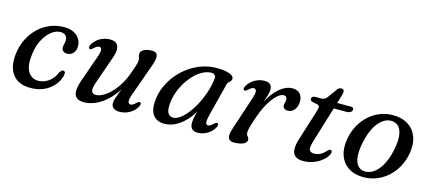

<svg xmlns="http://www.w3.org/2000/svg" viewBox="-48 -954 3048 1362"><g transform="rotate(15 1476.5 -273.0)"><path d="M302.8 -428.2Q269.1 -428.2 236.7 -402.9Q204.2 -377.6 180.2 -333.4Q156.2 -289.2 148 -231.7Q135.3 -142.4 160.5 -97.6Q185.7 -52.7 237.9 -53Q263 -53.3 287.7 -64Q312.3 -74.7 332.7 -95.5Q353 -116.3 364.4 -146.4Q372.7 -158.2 378.4 -163.8Q384.1 -169.3 391.9 -169.1Q400 -168.9 404.1 -161.4Q408.1 -153.8 404.7 -139Q400.7 -115 385.5 -88.9Q370.3 -62.8 344.1 -40.1Q317.9 -17.5 280.8 -3.5Q243.7 10.5 195.7 10.5Q102.5 10.5 61.2 -50.8Q19.9 -112.1 37.9 -216.1Q47 -268.8 71.3 -314.7Q95.6 -360.6 132.5 -395.1Q169.5 -429.6 216.7 -449.1Q263.9 -468.5 318.3 -468.5Q362.1 -468.5 391 -453Q419.8 -437.5 434 -412.6Q448.1 -387.8 447.1 -358.5Q446.1 -326 427.6 -308.7Q409 -291.4 386.4 -291.4Q366.1 -291.4 355.2 -301.5Q344.2 -311.7 344.4 -327.2Q344.6 -340.3 348.6 -353.5Q352.6 -366.7 352.8 -381.2Q353 -401.9 339.8 -415Q326.6 -428.2 302.8 -428.2Z M977.2 -91.7Q983.1 -88.8 983 -81Q982.8 -73.2 976.9 -61.8Q958.9 -28.8 925 -9.2Q891 10.5 849.8 10.5Q822.2 10.5 806.3 -1.8Q790.3 -14.1 790.3 -38.2Q790.3 -52.5 796.1 -71.1Q801.8 -89.7 812.4 -115.9Q823 -142.1 838.5 -179.2Q853.9 -216.2 872.8 -267.7L874.8 -246.4Q846.1 -174 809.7 -124.6Q773.3 -75.3 734.6 -45.4Q695.9 -15.6 659 -2.5Q622 10.5 591.7 10.5Q549.7 10.5 532 -7.4Q514.4 -25.4 516.2 -58.5Q518 -91.5 534.1 -137.1L601.1 -327.3Q615.2 -366.7 611.5 -382.5Q607.9 -398.3 594.3 -398.3Q586.4 -398.3 577 -393.2Q567.6 -388.2 554.3 -375.2Q545.9 -367.8 540.4 -365.7Q534.9 -363.7 529.8 -366Q523.9 -368.9 524 -376.7Q524.2 -384.5 530.1 -395.9Q548.1 -428.9 581.6 -448.6Q615.2 -468.2 656 -468.2Q687.3 -468.2 703 -454.1Q718.6 -439.9 719.5 -413Q720.4 -386.2 706.6 -347.4L638.1 -151.7Q620.2 -101.9 625.8 -81.9Q631.4 -61.8 658.6 -61.8Q679.4 -61.8 706.1 -75.4Q732.8 -88.9 761.1 -115.9Q789.3 -142.9 815.1 -183.7Q840.9 -224.4 860.4 -278.7Q871.7 -309.6 877.7 -328.4Q883.8 -347.3 886.2 -358.3Q888.7 -369.4 888.7 -376.9Q888.7 -390.4 884.6 -399.3Q880.5 -408.2 880.5 -421.1Q880.5 -442.5 903.4 -455.4Q926.3 -468.2 965.1 -468.2Q996.7 -468.2 1003.2 -444.5Q1009.7 -420.8 991.6 -370.5L905.9 -130.4Q891.9 -91.2 895.7 -75.3Q899.4 -59.4 912.7 -59.4Q920.9 -59.4 930.2 -64.6Q939.4 -69.7 952.7 -82.5Q961.1 -90.1 966.6 -92.2Q972.1 -94.2 977.2 -91.7Z M1472.9 -130.2Q1462.7 -89.5 1466.2 -74.1Q1469.7 -58.6 1481.5 -58.6Q1490.3 -58.6 1499.1 -63.9Q1507.9 -69.2 1521.2 -81.7Q1529.6 -89.3 1535.1 -91.4Q1540.6 -93.4 1545.7 -90.9Q1551.6 -88 1551.5 -80.2Q1551.3 -72.4 1545.4 -61Q1527.6 -28.4 1494.3 -9Q1460.9 10.5 1425.7 10.5Q1396.7 10.5 1382.5 -4Q1368.2 -18.5 1368.2 -46.4Q1368.2 -58 1370.1 -72Q1372 -85.9 1376.9 -106.5Q1381.8 -127.1 1390.9 -158Q1400 -188.9 1414.1 -234.1L1423.6 -216.9Q1396.1 -144.4 1357.1 -93.5Q1318.1 -42.6 1272.6 -16Q1227.1 10.5 1179.9 10.5Q1127 10.5 1098 -24.8Q1069 -60.1 1076.4 -136.7Q1080.9 -186.9 1101.6 -235.2Q1122.3 -283.4 1156.2 -325.7Q1190.1 -367.9 1234.4 -400Q1278.7 -432 1330.8 -450.1Q1383 -468.2 1439.7 -468.2Q1482.4 -468.2 1510.6 -462Q1538.7 -455.8 1552.5 -445.3Q1566.2 -434.7 1565 -421.3Q1564 -410.5 1557.8 -404.3Q1551.5 -398.1 1544.8 -391.9Q1538 -385.7 1535.1 -374.7ZM1182.3 -141.3Q1177.5 -89.8 1190.8 -68.9Q1204 -47.9 1228.6 -47.9Q1251.4 -47.9 1277.3 -65.9Q1303.1 -83.8 1329.1 -115.8Q1355 -147.8 1377.7 -189.5Q1400.4 -231.1 1417 -279.1Q1433.7 -327.1 1441 -377Q1445.3 -402.8 1437.4 -414.4Q1429.5 -426 1411.8 -426Q1380.5 -426 1349.3 -410.1Q1318.1 -394.2 1289.9 -366Q1261.7 -337.9 1238.7 -301.6Q1215.7 -265.3 1201 -224.2Q1186.3 -183.1 1182.3 -141.3Z M1665.8 -366Q1659.9 -368.9 1660 -376.7Q1660.2 -384.5 1666.1 -395.9Q1678.2 -417.9 1697.5 -434.1Q1716.8 -450.3 1740.9 -459.3Q1765 -468.2 1791.4 -468.2Q1817.1 -468.2 1831.2 -455.8Q1845.3 -443.3 1845.3 -418.9Q1845.3 -398 1836.5 -370.1Q1827.7 -342.2 1816 -312.3Q1804.2 -282.3 1794.7 -255.2Q1785.2 -228 1784 -208.9L1775.8 -209.7Q1792.2 -268.8 1816.7 -316.6Q1841.2 -364.3 1870.7 -398.2Q1900.1 -432 1931.8 -450.1Q1963.4 -468.2 1994.1 -468.2Q2032 -468.2 2051.3 -446.9Q2070.6 -425.6 2069.8 -390.6Q2069.2 -364.1 2059.7 -345.1Q2050.1 -326.1 2035.2 -316.1Q2020.2 -306.1 2002.6 -306.1Q1983.4 -306.1 1974.5 -315Q1965.5 -324 1965.5 -335.9Q1965.5 -346.5 1968.8 -356.4Q1972.1 -366.4 1972.1 -377.6Q1972.1 -390 1966.3 -397.4Q1960.4 -404.9 1947.6 -404.9Q1925.6 -404.9 1897.4 -378.8Q1869.2 -352.7 1840.4 -301.6Q1811.6 -250.4 1787.4 -174.8Q1775.8 -139.9 1770.5 -119.3Q1765.1 -98.6 1765.1 -82.2Q1765.1 -69.7 1770 -63Q1774.8 -56.2 1779.8 -50.1Q1784.8 -43.9 1784.8 -32.3Q1784.8 -20.5 1774.2 -10.6Q1763.5 -0.6 1742.9 5.1Q1722.2 10.8 1691.8 10.8Q1668.6 10.8 1657.5 0.3Q1646.4 -10.2 1646.9 -31.6Q1647.5 -53 1658.6 -85.7L1738.3 -327.3Q1751.6 -366.7 1747.7 -382.5Q1743.9 -398.3 1730.3 -398.3Q1722.4 -398.3 1713 -393.2Q1703.6 -388.2 1690.3 -375.2Q1681.9 -367.8 1676.4 -365.7Q1670.9 -363.7 1665.8 -366Z M2194.7 -403.5 2155.8 -411.4Q2147.5 -414.2 2143.2 -419.4Q2139 -424.6 2139 -431.3Q2139 -440.6 2146.6 -445.9Q2154.2 -451.2 2167.3 -451.2H2211.1Q2223.2 -451.2 2232.3 -456Q2241.4 -460.8 2249.4 -470L2302.1 -542.8Q2308.9 -551.1 2316.1 -554.2Q2323.2 -557.2 2331.1 -557.2Q2340.7 -557.2 2345.5 -552.4Q2350.2 -547.6 2350.2 -538.5Q2350.2 -533 2348.6 -523.8Q2346.9 -514.5 2343.2 -502.5L2234.1 -145.6Q2218.3 -94.4 2226.4 -77.4Q2234.5 -60.3 2262.2 -60.3Q2285.1 -60.3 2305.5 -70.4Q2325.9 -80.5 2347.7 -104.8Q2353.8 -111.4 2358.1 -113.8Q2362.4 -116.1 2367.1 -116.1Q2373.2 -116.1 2376.6 -112.2Q2380 -108.2 2379.2 -101.2Q2377.8 -84.8 2363.4 -65.5Q2349 -46.2 2324.6 -29Q2300.2 -11.7 2268.2 -0.6Q2236.1 10.5 2199.2 10.5Q2160.4 10.5 2140.7 -5.5Q2121.1 -21.5 2119.2 -52.4Q2117.4 -83.2 2131.1 -128.4L2202.4 -355.2Q2210.3 -380.7 2208.5 -390.5Q2206.7 -400.4 2194.7 -403.5ZM2279.5 -406 2293.7 -449.8H2429.7Q2447.9 -449.8 2447.9 -434.1Q2447.9 -421 2436.5 -413.5Q2425 -406 2405.4 -406Z M2741.6 -468.6Q2803.6 -467.1 2847.3 -438.5Q2891 -409.9 2909.9 -357.9Q2928.7 -305.8 2915.5 -233Q2905.4 -178.4 2879.6 -132.8Q2853.8 -87.3 2815.9 -54.6Q2778 -21.9 2731.4 -4.8Q2684.8 12.3 2632.8 10.5Q2572.3 8.7 2529.4 -19.7Q2486.4 -48.2 2468.1 -100.5Q2449.8 -152.8 2462.5 -225.1Q2472.9 -280 2498.2 -325.4Q2523.6 -370.8 2560.9 -403.5Q2598.2 -436.2 2644.2 -453.3Q2690.2 -470.4 2741.6 -468.6ZM2634.9 -31.9Q2656.7 -29.7 2677.6 -37.2Q2698.5 -44.6 2717.7 -60.9Q2736.8 -77.2 2753.1 -101.9Q2769.5 -126.6 2782.3 -159.5Q2795.1 -192.5 2803.4 -232.8Q2816.3 -295.7 2811.8 -337.5Q2807.4 -379.3 2788.8 -401.3Q2770.1 -423.4 2739.5 -426.2Q2718 -428.4 2697.7 -420.9Q2677.4 -413.5 2658.7 -397.2Q2640 -380.9 2624 -356.2Q2607.9 -331.5 2595.4 -298.6Q2582.9 -265.6 2574.6 -225.3Q2561.7 -162.6 2565.9 -120.7Q2570 -78.8 2588 -56.9Q2606 -35 2634.9 -31.9Z"/></g></svg>

Font: Fraunces Wonky
Style: Italic
Weight: 900
Italic angle: -16°
Version: Version 1.000;[b76b70a41]